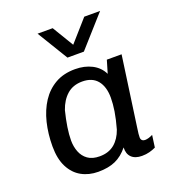

<svg xmlns="http://www.w3.org/2000/svg" viewBox="-139 -861 877 976"><g transform="rotate(-20 300.0 -373.0)"><path d="M226.2 10Q176 10 136.2 -11.9Q96.5 -33.8 73.5 -78.5Q50.5 -123.2 50.5 -190.8Q50.5 -258.8 65.1 -318.6Q79.8 -378.5 109.5 -423.9Q139.2 -469.2 184.5 -495.1Q229.8 -521 292 -521Q343 -521 382.4 -500.8Q421.8 -480.5 440.5 -441.8L461 -511H540.8L488.5 -139.2Q484.5 -113 483.5 -101.8Q482.5 -90.5 482.5 -82.8Q482.5 -72 488.6 -66.4Q494.8 -60.8 504 -60.8Q513.5 -60.8 524.6 -64.1Q535.8 -67.5 546.5 -73L537.5 -7.5Q522 0 503.4 5Q484.8 10 462.5 10Q425.5 10 406.1 -9Q386.8 -28 388.5 -62.5Q357.8 -24.2 319.4 -7.1Q281 10 226.2 10ZM259.8 -61.5Q308.2 -61.5 339.8 -87.5Q371.2 -113.5 387.2 -159.5Q401.5 -210.2 407.8 -250.1Q414 -290 414 -322.5Q414 -382 386.4 -415.8Q358.8 -449.5 304.8 -449.5Q255 -449.5 222.4 -420.9Q189.8 -392.2 173 -343Q161.5 -297 155.5 -257.8Q149.5 -218.5 149.5 -186.5Q149.5 -153.8 160.6 -125Q171.8 -96.2 195.9 -78.9Q220 -61.5 259.8 -61.5ZM513.5 -755.5 365.2 -589.2H276.5L175.2 -755.5H257L348.5 -603.8H293.8L427.8 -755.5Z"/></g></svg>

Font: Chivo Mono Medium
Style: Italic
Weight: 500
Italic angle: -8.05°
Monospace: yes
Designer: Hector Gatti
Foundry: Omnibus-Type
Version: Version 1.008